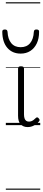

<svg xmlns="http://www.w3.org/2000/svg" viewBox="-51 -1095 372 1680"><path d="M192 17Q171 17 155.5 10.5Q140 4 129 -8Q118 -20 112.5 -38.5Q107 -57 107 -82V-496Q107 -506 113 -510.5Q119 -515 132 -515Q146 -515 152.5 -510.5Q159 -506 159 -496V-94Q159 -74 163.5 -60Q168 -46 177.5 -38.5Q187 -31 202 -31Q213 -31 223 -34.5Q233 -38 243 -45.5Q253 -53 263 -63Q269 -69 275.5 -68Q282 -67 288 -59Q293 -54 295 -48Q297 -42 292 -35Q281 -20 264.5 -8Q248 4 229.5 10.5Q211 17 192 17ZM130 -626Q57 -626 13.5 -676Q-30 -726 -31 -816Q-32 -826 -26.5 -831.5Q-21 -837 -8 -837Q4 -837 9 -831.5Q14 -826 15 -816Q18 -753 47.5 -717.5Q77 -682 130 -682Q183 -682 212.5 -717.5Q242 -753 245 -816Q246 -826 250.5 -831.5Q255 -837 268 -837Q281 -837 286.5 -831.5Q292 -826 291 -816Q291 -757 270.5 -714.5Q250 -672 214 -649Q178 -626 130 -626ZM0 555H301V565H0ZM0 -20H301V0H0ZM0 -505H301V-500H0ZM0 -1075H301V-1065H0Z"/></svg>

Font: Playwrite AR Guides
Style: Regular
Weight: 400
Designer: Veronika Burian, José Scaglione
Foundry: TypeTogether
Version: Version 1.003